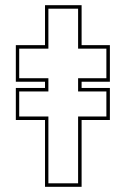

<svg xmlns="http://www.w3.org/2000/svg" viewBox="-20 -720 489 740"><path d="M153.5 0V-257.5H41V-381H153.5V-405H41V-546H153.5V-700H294.5V-546H403.5V-405H294.5V-381H403.5V-257.5H294.5V0ZM166.5 -13.5H281V-271H390V-367.5H281V-418.5H390V-532.5H281V-686.5H166.5V-532.5H54V-418.5H166.5V-367.5H54V-271H166.5Z"/></svg>

Font: Tourney Thin
Style: Regular
Weight: 100
Designer: Tyler Finck
Foundry: Etcetera Type Co
Version: Version 1.015